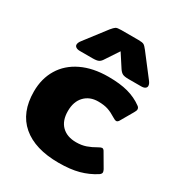

<svg xmlns="http://www.w3.org/2000/svg" viewBox="-177 -852 915 984"><g transform="rotate(30 280.0 -360.0)"><path d="M92 -556Q92 -568 104 -583L200 -708Q214 -725 222 -730Q230 -735 254 -735H355Q379 -735 387.5 -730Q396 -725 409 -708L505 -583Q517 -568 517 -556Q517 -547 509 -541.5Q501 -536 486 -536H411Q387 -536 376 -541.5Q365 -547 355 -562L305 -639L254 -562Q245 -547 234 -541.5Q223 -536 199 -536H124Q109 -536 100.5 -541.5Q92 -547 92 -556ZM23 -239Q23 -315 58 -373Q93 -431 159.5 -463Q226 -495 317 -495Q386 -495 433.5 -482Q481 -469 518 -442Q529 -435 529 -424Q529 -416 521 -403L480 -332Q473 -318 463 -318Q457 -318 444 -326Q417 -343 393.5 -351Q370 -359 335 -359Q285 -359 254.5 -327Q224 -295 224 -239Q224 -182 255 -151.5Q286 -121 340 -121Q372 -121 398 -130Q424 -139 451 -155Q465 -163 471 -163Q480 -163 487 -149L532 -72Q537 -62 537 -56Q537 -47 525 -39Q483 -12 433.5 1.5Q384 15 315 15Q175 15 99 -50Q23 -115 23 -239Z"/></g></svg>

Font: Mitr SemiBold
Style: Regular
Weight: 600
Designer: Thanarat Vachiruckul
Foundry: Cadson Demak
Version: Version 1.003